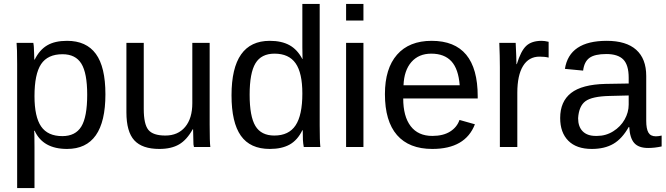

<svg xmlns="http://www.w3.org/2000/svg" viewBox="-20 -745 3373 973"><path d="M514.2 -267.1Q514.2 9.8 319.8 9.8Q197.8 9.8 155.8 -82H152.8Q154.8 -76.2 154.8 1V208H66.9V-419.9Q66.9 -502 64 -527.8H148.9Q149.4 -527.3 150.9 -514.2Q151.4 -510.7 151.6 -505.4Q151.9 -500 152.1 -491.7Q152.3 -483.4 152.8 -477.1Q153.8 -460.9 153.8 -442.9H155.8Q180.2 -492.2 219 -515.1Q257.8 -538.1 319.8 -538.1Q417.5 -538.1 465.8 -471.9Q514.2 -405.8 514.2 -267.1ZM421.9 -265.1Q421.9 -374.5 392.3 -422.4Q362.8 -470.2 296.9 -470.2Q221.7 -470.2 188.2 -419.9Q154.8 -369.6 154.8 -257.8Q154.8 -152.8 188.5 -104Q222.2 -55.2 295.9 -55.2Q362.3 -55.2 392.1 -103.8Q421.9 -152.3 421.9 -265.1Z M620.6 -527.8H708.5V-192.9Q708.5 -115.7 731.9 -86.9Q755.4 -58.1 817.9 -58.1Q881.8 -58.1 918.2 -101.6Q954.6 -145 954.6 -222.2V-527.8H1042.5V-112.8Q1042.5 -24.9 1045.9 0H962.9Q962.4 -0.5 960.4 -13.2Q960.4 -20 959.7 -41.3Q959 -62.5 958.5 -89.8H956.5Q926.8 -36.1 887.5 -13.2Q848.1 9.8 787.6 9.8Q700.7 9.8 660.6 -33.9Q620.6 -77.6 620.6 -175.8Z M1514.2 -85H1512.2Q1487.8 -34.7 1448 -12.5Q1408.2 9.8 1347.2 9.8Q1248 9.8 1200.7 -57.1Q1153.3 -124 1153.3 -262.2Q1153.3 -538.1 1347.2 -538.1Q1407.2 -538.1 1447.3 -515.9Q1487.3 -493.7 1512.2 -445.8H1513.2L1512.2 -504.9V-725.1H1600.1V-108.9Q1600.1 -29.8 1603.5 0H1519.5Q1516.1 -17.1 1515.1 -36.1Q1514.2 -55.2 1514.2 -85ZM1370.1 -58.1Q1443.8 -58.1 1478 -109.9Q1512.2 -161.6 1512.2 -271Q1512.2 -375.5 1478 -424.3Q1443.8 -473.1 1371.1 -473.1Q1304.2 -473.1 1274.7 -424.3Q1245.1 -375.5 1245.1 -265.1Q1245.1 -154.8 1274.4 -106.4Q1303.7 -58.1 1370.1 -58.1Z M1821.8 -641.1H1733.9V-725.1H1821.8ZM1821.8 0H1733.9V-527.8H1821.8Z M2400.9 -246.1H2023.4Q2023.4 -154.8 2061.3 -105.5Q2099.1 -56.2 2170.9 -56.2Q2225.6 -56.2 2260.7 -78.1Q2295.9 -100.1 2308.6 -137.2L2386.7 -115.2Q2338.4 9.8 2170.9 9.8Q2053.2 9.8 1991.9 -60.5Q1930.7 -130.9 1930.7 -268.1Q1930.7 -397.9 1992.2 -468Q2053.7 -538.1 2167.5 -538.1Q2400.9 -538.1 2400.9 -256.8ZM2024.9 -313H2309.6Q2303.2 -395.5 2267.6 -434.3Q2231.9 -473.1 2165.5 -473.1Q2102.1 -473.1 2064.9 -430.7Q2027.8 -388.2 2024.9 -313Z M2601.6 0H2513.2V-404.8Q2513.2 -460.4 2510.3 -527.8H2593.3Q2597.2 -447.8 2597.2 -419.9H2599.1Q2619.6 -487.3 2647 -512.7Q2674.3 -538.1 2725.1 -538.1Q2739.7 -538.1 2760.3 -533.2V-453.1Q2741.7 -458 2714.4 -458Q2659.7 -458 2630.6 -410.6Q2601.6 -363.3 2601.6 -274.9Z M2979 9.8Q2901.4 9.8 2860.1 -31.7Q2818.8 -73.2 2818.8 -147Q2818.8 -230.5 2874 -273.7Q2929.2 -316.9 3047.9 -319.8L3166 -321.8V-351.1Q3166 -415.5 3138.7 -443.4Q3111.3 -471.2 3052.7 -471.2Q2994.1 -471.2 2967.3 -451.7Q2940.4 -432.1 2935.1 -387.2L2842.8 -396Q2865.2 -538.1 3054.7 -538.1Q3153.3 -538.1 3204.1 -492.7Q3254.9 -447.3 3254.9 -359.9V-132.8Q3254.9 -92.3 3265.9 -73.2Q3276.9 -54.2 3303.7 -54.2Q3317.9 -54.2 3333 -58.1V-2.9Q3297.9 4.9 3264.6 4.9Q3216.3 4.9 3194.1 -20.3Q3171.9 -45.4 3168.9 -101.1H3166Q3132.8 -42 3088.4 -16.1Q3043.9 9.8 2979 9.8ZM2999 -56.2H3005.9Q3050.3 -56.2 3087.6 -79.6Q3125 -103 3145.5 -139.4Q3166 -175.8 3166 -214.8V-216.8V-261.2L3069.8 -258.8Q2980.5 -256.8 2947 -232.2Q2913.6 -207.5 2909.7 -146Q2909.7 -103 2932.9 -79.6Q2956.1 -56.2 2999 -56.2Z"/></svg>

Font: Libra Sans Modern
Style: Regular
Weight: 400
Foundry: Stefan Peev, Context Ltd
Version: Version 1.000